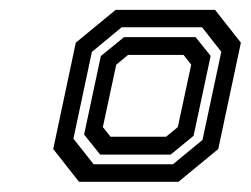

<svg xmlns="http://www.w3.org/2000/svg" viewBox="-20 -720 504 386"><path d="M138.8 -354.5 87 -420.4 132.4 -634.2 212.4 -700.1H412.4L464.3 -634.2L418.8 -420.4L338.8 -354.5ZM168.3 -389.7H327.6L387.1 -438.7L424.9 -615.9L386.2 -665.2H224.6L164.7 -615.6L127.6 -441.2ZM181.4 -409.2 149.1 -449.5 182.7 -607.3 229.4 -645.4H373.1L403.5 -607.6L369.2 -447L323.1 -409.2ZM202.2 -445.1H313.9L337.5 -464.6L364.4 -590L349.1 -609.5H237.4L213.7 -590L186.8 -464.6Z"/></svg>

Font: Tourney Thin SemiBold
Style: Italic
Weight: 600
Italic angle: -12°
Version: Version 1.015